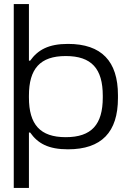

<svg xmlns="http://www.w3.org/2000/svg" viewBox="-20 -729 635 949"><path d="M563 -244V-259C563 -426 482 -512 316 -512C219 -512 167 -482 129 -429H123V-709H48V200H123V-74H129C167 -20 219 9 316 9C482 9 563 -76 563 -244ZM123 -247V-256C123 -389 178 -452 305 -452C433 -452 488 -389 488 -256V-247C488 -114 433 -51 305 -51C178 -51 123 -114 123 -247Z"/></svg>

Font: LT Wave Light
Style: Regular
Weight: 300
Designer: Daniel Lyons
Version: Version 2.5 (Glyphs App)